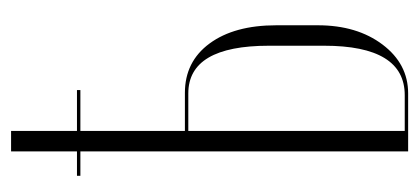

<svg xmlns="http://www.w3.org/2000/svg" viewBox="-220 -518 739 338"><g transform="rotate(-90 149.0 -349.5)"><path d="M87 -393H154Q209 -393 241 -349.5Q273 -306 273 -232V-159Q273 -90 239 -45Q205 0 153 0H51V-577H8V-583H51V-699H87V-583H159V-577H87ZM237 -148V-245Q237 -387 153 -387H87V-6H150Q237 -6 237 -148Z"/></g></svg>

Font: Moniqa ExtLt Narrow Display
Style: Regular
Weight: 200
Width: 4
Designer: Rajesh Rajput
Foundry: Rajesh Rajput
Version: Version 1.000